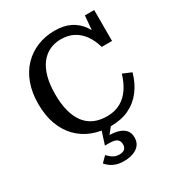

<svg xmlns="http://www.w3.org/2000/svg" viewBox="-225 -876 1201 1290"><g transform="rotate(-30 375.0 -231.5)"><path d="M399 -657Q349 -657 309 -637.5Q269 -618 240.5 -580Q212 -542 197 -486Q182 -430 182 -355Q182 -280 197 -223.5Q212 -167 241 -129Q270 -91 312.5 -72Q355 -53 411 -53Q474 -53 519 -79Q564 -105 593.5 -150.5Q623 -196 639 -252L706 -224Q686 -151 645 -96.5Q604 -42 543 -12.5Q482 17 400 17Q322 17 258 -8Q194 -33 147.5 -81Q101 -129 76 -198Q51 -267 51 -355Q51 -443 76.5 -512.5Q102 -582 148.5 -630Q195 -678 257 -703Q319 -728 391 -728Q462 -728 512 -703Q562 -678 594 -632Q626 -586 638 -520L605 -547L620 -715H692V-475H612Q596 -531 567.5 -571.5Q539 -612 497 -634.5Q455 -657 399 -657ZM416 -5 349 79 346 64Q395 63 429 73.5Q463 84 481 105.5Q499 127 499 161Q499 189 488 208.5Q477 228 457.5 240.5Q438 253 413 259Q388 265 360 265Q312 265 279.5 248.5Q247 232 227 207L268 166Q277 175 289.5 186Q302 197 318 204Q334 211 354 211Q381 211 395 199Q409 187 409 162Q409 138 392.5 124Q376 110 330 110H299L336 -5Z"/></g></svg>

Font: Roboto Serif Medium
Style: Regular
Weight: 500
Designer: Greg Gazdowicz
Foundry: Commercial Type
Version: Version 1.008